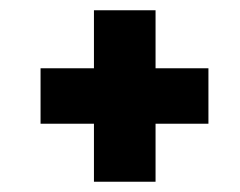

<svg xmlns="http://www.w3.org/2000/svg" viewBox="-20 -542 467 374"><path d="M386 -409V-301H283V-188H163V-301H59V-409H163V-522H283V-409Z"/></svg>

Font: PTCRaleway
Style: Bold Italic
Weight: 700
Italic angle: -12°
Designer: Matt McInerney, Pablo Impallari, Rodrigo Fuenzalida
Foundry: Matt McInerney, Pablo Impallari, Rodrigo Fuenzalida
Version: Version 3.000g; ttfautohint (v1.5) -l 8 -r 28 -G 28 -x 14 -D